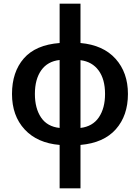

<svg xmlns="http://www.w3.org/2000/svg" viewBox="-20 -780 757 1040"><path d="M303 240V5Q182 -5 113.5 -79Q45 -153 45 -271Q45 -390 109 -463.5Q173 -537 303 -547V-760H416V-547Q539 -536 606 -461.5Q673 -387 673 -271Q673 -154 607.5 -80Q542 -6 416 5V240ZM303 -87V-455Q238 -448 203.5 -399.5Q169 -351 169 -271Q169 -193 202.5 -143.5Q236 -94 303 -87ZM416 -87Q482 -95 515.5 -144.5Q549 -194 549 -271Q549 -351 514 -398.5Q479 -446 416 -454Z"/></svg>

Font: Noto Sans SemiCondensed SemiBold
Style: Regular
Weight: 600
Width: 4
Designer: Monotype Design Team
Foundry: Monotype Imaging Inc.
Version: Version 2.013; ttfautohint (v1.8.4.7-5d5b)